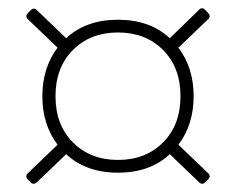

<svg xmlns="http://www.w3.org/2000/svg" viewBox="-20 -620 574 467"><path d="M472 -173Q469 -173 466 -175L393 -245Q345 -200 267 -200Q189 -200 141 -245L68 -175Q65 -173 62 -173Q59 -173 56 -175L46 -185Q44 -188 44 -191Q44 -194 46 -197L120 -268Q83 -317 83 -386Q83 -455 120 -504L46 -575Q44 -578 44 -581Q44 -584 47.5 -588Q51 -592 55 -595.5Q59 -599 62 -599Q65 -599 68 -597L141 -527Q189 -572 267 -572Q345 -572 393 -527L466 -598Q468 -600 472 -600Q476 -599 478 -597Q483 -592 486.5 -588Q490 -584 490 -581Q490 -578 488 -575L414 -504Q451 -455 451 -386Q451 -317 414 -268L488 -197Q490 -194 490 -191Q490 -188 486.5 -184Q483 -180 479 -176.5Q475 -173 472 -173ZM267 -231Q334 -231 376.5 -273.5Q419 -316 419 -386Q419 -456 376.5 -498.5Q334 -541 267 -541Q200 -541 157.5 -498.5Q115 -456 115 -386Q115 -316 157.5 -273.5Q200 -231 267 -231Z"/></svg>

Font: YamahaIndonesia935. App Thin
Style: Regular
Weight: 100
Designer: Dalton Maag Ltd
Foundry: Dalton Maag Ltd
Version: Version 1.002